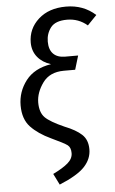

<svg xmlns="http://www.w3.org/2000/svg" viewBox="-63 -792 627 1049"><g transform="rotate(-5 250.5 -267.0)"><path d="M501 -689.9 450.2 -637.2Q402.3 -678.2 338.9 -678.2Q275.4 -678.2 249.5 -645Q224.1 -611.8 224.1 -567.9Q224.1 -523.9 246.6 -501Q269 -478 312 -478H382.8L359.9 -401.9H296.9Q219.7 -401.4 181.6 -348.6Q143.6 -295.9 143.1 -241.2Q143.1 -186.5 170.4 -158.7Q197.8 -131.3 274.9 -97.2Q335.9 -73.2 367.7 -43.9Q399.4 -14.6 399.4 37.6Q399.4 89.8 360.8 131.8Q322.8 173.8 221.2 215.8L190.9 154.8Q246.1 127.9 273.4 104Q300.8 80.1 300.8 49.8Q300.8 19.5 283.7 5.9Q265.6 -7.8 196.3 -40Q127 -72.3 86.4 -115.2Q45.9 -158.2 45.9 -233.4Q45.9 -308.6 92.3 -369.1Q138.7 -429.2 231 -443.8Q185.1 -458 158.2 -490.7Q131.3 -523.4 130.9 -569.8Q130.9 -646.5 188 -698.2Q245.1 -750 339.8 -750Q434.6 -750 501 -689.9Z"/></g></svg>

Font: FiraSans-Italic
Style: Italic
Weight: 400
Italic angle: -8°
Designer: Carrois Corporate & Edenspiekermann AG
Foundry: Carrois Corporate GbR & Edenspiekermann AG
Version: Version 3.106;PS 003.106;hotconv 1.0.70;makeotf.lib2.5.58329